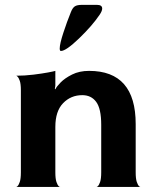

<svg xmlns="http://www.w3.org/2000/svg" viewBox="-20 -770 639 791"><path d="M397 -60V-256Q397 -322 376.5 -350Q356 -378 319 -378Q272 -378 240 -345Q208 -312 208 -247V-60Q208 -34 212.5 -20.5Q217 -7 222.5 -2.5Q228 2 228 0H46Q46 2 51.5 -2.5Q57 -7 61.5 -20.5Q66 -34 66 -60V-398Q66 -424 61.5 -437Q57 -450 51.5 -455Q46 -460 46 -458Q82 -458 118 -462.5Q154 -467 178 -471.5Q202 -476 208 -478V-417L206 -404L208 -402Q212 -412 229.5 -430Q247 -448 277 -463Q307 -478 347 -478Q539 -478 539 -259V-60Q539 -34 543.5 -20.5Q548 -7 553.5 -2.5Q559 2 559 0H377Q377 2 382.5 -2.5Q388 -7 392.5 -20.5Q397 -34 397 -60ZM401 -735Q401 -725 391 -710Q360 -664 306 -612Q252 -560 231 -560Q226 -560 226 -570Q226 -589 241 -635Q256 -681 272 -720Q279 -738 288.5 -744Q298 -750 318 -750H379Q401 -750 401 -735Z"/></svg>

Font: Red Rose Bold
Style: Regular
Weight: 700
Designer: jaikishan Patel
Version: Version 1.000